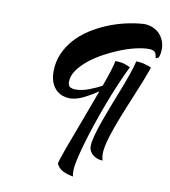

<svg xmlns="http://www.w3.org/2000/svg" viewBox="-95 -820 928 1050"><g transform="rotate(10 369.5 -294.5)"><path d="M500 -512Q532 -512 552 -505.5Q572 -499 584 -492Q560 -444 535.5 -386Q511 -328 488 -267Q465 -206 445 -146Q425 -86 410 -34Q395 18 386.5 57.5Q378 97 378 117Q378 125 379 136Q380 147 382 150Q347 144 323.5 132Q300 120 288 95Q288 90 295 68Q302 46 314 12.5Q326 -21 342 -63Q358 -105 375 -151Q392 -197 409.5 -244Q427 -291 443 -334Q395 -302 358 -285Q321 -268 289 -268Q270 -268 250.5 -274.5Q231 -281 214.5 -296Q198 -311 187.5 -336Q177 -361 177 -397Q177 -450 196.5 -495.5Q216 -541 249 -578Q282 -615 326 -643.5Q370 -672 419.5 -692.5Q469 -713 520 -724.5Q571 -736 619 -739Q646 -739 668.5 -729.5Q691 -720 706.5 -704Q722 -688 730.5 -666.5Q739 -645 739 -620Q739 -598 734 -582Q729 -566 714 -566Q712 -590 702.5 -599.5Q693 -609 669 -609Q637 -609 595 -599Q553 -589 508.5 -571Q464 -553 421 -529Q378 -505 344.5 -477Q311 -449 290.5 -418.5Q270 -388 270 -357Q270 -333 283.5 -327Q297 -321 310 -321Q347 -321 386.5 -336Q426 -351 455 -367Q475 -421 487 -460.5Q499 -500 500 -512ZM698 -511Q687 -478 670 -434.5Q653 -391 633 -343.5Q613 -296 593 -246Q573 -196 556.5 -150.5Q540 -105 530 -66Q520 -27 520 -1Q520 21 526 36Q512 36 498 31.5Q484 27 473 18.5Q462 10 455 -2.5Q448 -15 448 -31Q448 -53 458 -90.5Q468 -128 484 -173Q500 -218 519.5 -268Q539 -318 557.5 -365.5Q576 -413 591 -456Q606 -499 613 -530Q640 -530 662 -523.5Q684 -517 698 -511Z"/></g></svg>

Font: Kaushan Script
Style: Regular
Weight: 400
Designer: Pablo Impallari
Foundry: Pablo Impallari
Version: Version 1.002